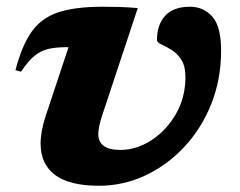

<svg xmlns="http://www.w3.org/2000/svg" viewBox="-20 -552 729 584"><path d="M652.5 -398.5Q652.5 -310.5 622.5 -235.5Q592.5 -160.5 540.2 -104.8Q488 -49 421.2 -18Q354.5 13 281.5 13Q191.5 13 147.5 -19.8Q103.5 -52.5 103.5 -115.5Q103.5 -152.5 119 -199.5L188.5 -408.5H182Q149.5 -408.5 126.5 -403Q103.5 -397.5 84.2 -381.5Q65 -365.5 44 -334L27 -338.5Q46.5 -413.5 76.2 -455.5Q106 -497.5 157.2 -514.5Q208.5 -531.5 291.5 -531.5Q322.5 -531.5 344.2 -530.8Q366 -530 399 -527.5L290 -198.5Q279 -164.5 279 -144.5Q279 -96 346 -96Q395 -96 440.5 -125.5Q486 -155 515 -205.2Q544 -255.5 544 -318Q544 -351.5 531 -371Q518 -390.5 501 -400.8Q484 -411 470.8 -417Q457.5 -423 457.5 -430Q457.5 -477 482.5 -504.2Q507.5 -531.5 558 -531.5Q599 -531.5 625.8 -501.5Q652.5 -471.5 652.5 -398.5Z"/></svg>

Font: Newsreader 6pt
Style: Bold Italic
Weight: 700
Italic angle: -17°
Designer: Hugues Gentile
Foundry: Production Type
Version: Version 1.003; ttfautohint (v1.8.3)